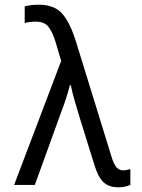

<svg xmlns="http://www.w3.org/2000/svg" viewBox="-20 -786 603 816"><path d="M482 10Q443 10 419.5 -12Q396 -34 380 -89L319 -285Q309 -318 297.5 -357.5Q286 -397 281 -424H277Q270 -396 260 -365.5Q250 -335 238 -304L128 0H40L240 -527L216 -608Q203 -650 186 -672Q169 -694 132 -694Q118 -694 106 -692.5Q94 -691 85 -688V-759Q97 -762 112 -764Q127 -766 144 -766Q210 -766 243.5 -729Q277 -692 303 -609L453 -123Q462 -92 473.5 -77Q485 -62 504 -62Q512 -62 520 -64Q528 -66 534 -67V0Q511 10 482 10Z"/></svg>

Font: Noto Sans Mono SemiCondensed
Style: Regular
Weight: 400
Width: 4
Designer: Monotype Design Team
Foundry: Monotype Imaging Inc.
Version: Version 2.014